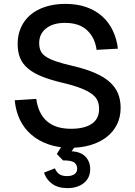

<svg xmlns="http://www.w3.org/2000/svg" viewBox="-20 -746 698 990"><path d="M344 16Q280 16 229 -2Q178 -20 141 -52Q104 -84 82.5 -129Q61 -174 56 -229L167 -236Q177 -161 221.5 -121.5Q266 -82 346 -82Q415 -82 453 -107.5Q491 -133 491 -184Q491 -207 483.5 -225.5Q476 -244 455.5 -260Q435 -276 398.5 -290.5Q362 -305 303 -319Q239 -334 195 -352Q151 -370 123.5 -393.5Q96 -417 83.5 -447.5Q71 -478 71 -520Q71 -566 88 -604Q105 -642 136.5 -669Q168 -696 214 -711Q260 -726 317 -726Q378 -726 426 -709Q474 -692 508 -661Q542 -630 562 -587.5Q582 -545 588 -495L478 -489Q470 -551 429.5 -589.5Q389 -628 315 -628Q253 -628 217.5 -599.5Q182 -571 182 -524Q182 -501 189.5 -484Q197 -467 216.5 -454Q236 -441 269.5 -429.5Q303 -418 355 -406Q424 -390 471.5 -369Q519 -348 548 -321Q577 -294 589.5 -261.5Q602 -229 602 -190Q602 -142 583 -104Q564 -66 530 -39.5Q496 -13 448.5 1.5Q401 16 344 16ZM328 224Q279 224 248.5 201.5Q218 179 207 144L263 122Q272 143 286.5 152.5Q301 162 326 162Q350 162 364 152Q378 142 378 124Q378 105 364.5 93Q351 81 305 81L273 48L309 -10H381L349 34Q398 37 421.5 62.5Q445 88 445 126Q445 172 412 198Q379 224 328 224Z"/></svg>

Font: Geist Med
Style: Regular
Weight: 400
Designer: Basement.studio, Andrés Briganti, Mateo Zaragoza
Foundry: Basement.studio, Vercel, Andrés Briganti, Guido Ferreyra, Mateo Zaragoza
Version: Version 1.401